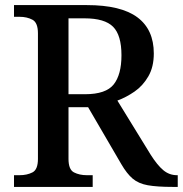

<svg xmlns="http://www.w3.org/2000/svg" viewBox="-20 -734 718 754"><path d="M35 0V-46H57Q86 -46 107.5 -57Q129 -68 129 -110V-603Q129 -645 107.5 -656.5Q86 -668 57 -668H35V-714H321Q455 -714 519.5 -666Q584 -618 584 -524Q584 -471 562.5 -434Q541 -397 508.5 -374.5Q476 -352 441 -339L572 -126Q598 -85 621.5 -65.5Q645 -46 675 -46H678V0H658Q597 0 560.5 -6.5Q524 -13 501 -32.5Q478 -52 456 -90L326 -313H249V-110Q249 -68 270.5 -57Q292 -46 321 -46H344V0ZM314 -364Q396 -364 426.5 -402.5Q457 -441 457 -517Q457 -596 424 -629Q391 -662 312 -662H249V-364Z"/></svg>

Font: Noto Nastaliq Urdu Medium
Style: Regular
Weight: 500
Designer: Monotype Design Team (Patrick Giasson: type design, Kamal Mansour: OpenType code, Glenda Bellarosa). Updated by Simon Co
Foundry: Monotype Imaging Inc., Simon Cozens
Version: Version 3.007